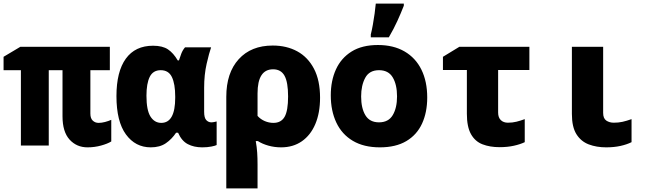

<svg xmlns="http://www.w3.org/2000/svg" viewBox="-22 -815 3642 1075"><path d="M468 10Q407 10 367.5 -33.5Q328 -77 328 -164V-422H251V0H95V-422H-2V-497L92 -553H593V-422H484V-179Q484 -152 497.5 -139.5Q511 -127 530 -127Q547 -127 566 -132Q585 -137 601 -144V-23Q580 -10 543.5 0Q507 10 468 10Z M822 10Q736 10 683 -62.5Q630 -135 630 -277Q630 -414 682.5 -486.5Q735 -559 835 -559Q888 -559 918.5 -538.5Q949 -518 973 -477H980Q985 -494 993 -514.5Q1001 -535 1014 -550H1160Q1149 -519 1135 -458Q1121 -397 1121 -324V-189Q1121 -155 1133 -142.5Q1145 -130 1161 -130Q1169 -130 1178 -132Q1187 -134 1191 -135V-3Q1184 1 1161.5 5.5Q1139 10 1110 10Q1064 10 1029.5 -8Q995 -26 975 -72H964Q940 -36 906.5 -13Q873 10 822 10ZM881 -127Q959 -127 959 -268V-274Q959 -345 940.5 -383.5Q922 -422 878 -422Q835 -422 816.5 -385Q798 -348 798 -279Q798 -198 820.5 -162.5Q843 -127 881 -127Z M1245 -273Q1245 -407 1314.5 -483.5Q1384 -560 1505 -560Q1583 -560 1642.5 -527.5Q1702 -495 1736 -430Q1770 -365 1770 -268Q1770 -183 1743.5 -120.5Q1717 -58 1668 -24Q1619 10 1552 10Q1515 10 1481 0.5Q1447 -9 1422 -25H1410Q1416 9 1418 39.5Q1420 70 1420 105V240H1245ZM1509 -127Q1552 -127 1571.5 -161Q1591 -195 1591 -275Q1591 -355 1571 -391Q1551 -427 1507 -427Q1420 -427 1420 -292V-166Q1437 -147 1460.5 -137Q1484 -127 1509 -127Z M2105 10Q2015 10 1953.5 -26.5Q1892 -63 1861 -129Q1830 -195 1830 -281Q1830 -363 1859 -426.5Q1888 -490 1946.5 -526.5Q2005 -563 2094 -563Q2181 -563 2243 -527Q2305 -491 2337.5 -425Q2370 -359 2370 -269Q2370 -186 2341 -123Q2312 -60 2253 -25Q2194 10 2105 10ZM2100 -130Q2153 -130 2177 -170.5Q2201 -211 2201 -275Q2201 -341 2177 -381.5Q2153 -422 2100 -422Q2046 -422 2023 -379.5Q2000 -337 2000 -275Q2000 -209 2024 -169.5Q2048 -130 2100 -130ZM2054 -622Q2060 -645 2065.5 -676Q2071 -707 2075.5 -739Q2080 -771 2082 -795H2239V-783Q2223 -742 2203 -698Q2183 -654 2155 -606H2054Z M2775 9Q2721 9 2679.5 -7Q2638 -23 2615 -64Q2592 -105 2592 -178V-423H2458V-497L2550 -553H2942V-423H2767V-185Q2767 -157 2782 -142.5Q2797 -128 2822 -128Q2847 -128 2869.5 -133.5Q2892 -139 2916 -148V-19Q2891 -7 2855 1Q2819 9 2775 9Z M3372 10Q3318 10 3274.5 -6.5Q3231 -23 3205.5 -63.5Q3180 -104 3180 -177V-553H3355V-183Q3355 -152 3372.5 -140Q3390 -128 3415 -128Q3441 -128 3463.5 -133Q3486 -138 3514 -148V-19Q3488 -6 3452 2Q3416 10 3372 10Z"/></svg>

Font: Noto Sans Mono Black
Style: Regular
Weight: 900
Designer: Monotype Design Team
Foundry: Monotype Imaging Inc.
Version: Version 2.014